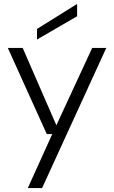

<svg xmlns="http://www.w3.org/2000/svg" viewBox="-20 -741 583 981"><path d="M122 220 247 -56H219L20 -496H96L268 -101L451 -496H523L195 220ZM169 -539V-593L374 -721V-658Z"/></svg>

Font: DM Sans 24pt Light
Style: Regular
Weight: 300
Designer: Colophon Foundry, Jonny Pinhorn
Foundry: Colophon Foundry
Version: Version 4.004;gftools[0.9.30]